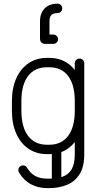

<svg xmlns="http://www.w3.org/2000/svg" viewBox="-20 -824 526 1032"><path d="M44 -279.9Q44 -350.4 67.3 -402.7Q90.6 -455 133.1 -483.9Q175.6 -512.9 233.2 -512.9H244.6Q301.6 -512.9 343.6 -483.9Q385.6 -455 408.4 -402.7Q431.2 -350.4 431.2 -279.9V-228.9Q431.2 -158.8 408.4 -106.1Q385.6 -53.5 343.9 -24.6Q302.2 4.4 244.6 4.4H233.2Q175.6 4.4 133.1 -24.6Q90.6 -53.5 67.3 -106.1Q44 -158.8 44 -228.9ZM95 -279.9V-228.9Q95 -141 131 -93.5Q167 -46 233.2 -46H244.6Q310.5 -46 346.2 -93.5Q381.9 -141 381.9 -228.9V-279.9Q381.9 -368.8 346.2 -415.6Q310.5 -462.5 244.6 -462.5H233.2Q167 -462.5 131 -415.6Q95 -368.8 95 -279.9ZM82.8 104.2Q78.4 98.8 78.4 90.5Q78.4 80.4 85.6 72.7Q92.9 65 103.9 65Q117.5 65 124.8 76.8Q143.2 107.6 169.5 121.9Q195.8 136.2 233.2 136.2H244.6Q287.2 136.2 318.1 125.1Q348.9 113.9 365.4 85.3Q381.9 56.8 381.9 5V-484.4Q381.9 -494.1 389.4 -501.7Q397 -509.2 407.4 -509.2Q418.1 -509.2 425.5 -501.7Q432.9 -494.1 432.9 -484.4V5Q432.9 74 407 113.7Q381.1 153.4 338.2 170.3Q295.4 187.2 244.6 187.2H233.2Q185.4 187.2 146.2 166.2Q107.1 145.1 82.8 104.2ZM309.6 154.2Q309.6 165 302.2 172.4Q294.9 179.8 284.1 179.8Q273.4 179.8 266 172.4Q258.6 165 258.6 154.2V-18.5Q258.6 -29.2 266 -36.6Q273.4 -44 284.1 -44Q294.9 -44 302.2 -36.6Q309.6 -29.2 309.6 -18.5ZM266.6 -638.2Q277 -638.2 284.6 -630.9Q292.1 -623.5 292.1 -613.1Q292.1 -603 284.6 -595.6Q277 -588.2 266.6 -588.2H224.2Q195 -588.2 195 -617.5V-709.5Q195 -752.8 219.8 -778.5Q244.5 -804.2 289 -804.2Q299.8 -804.2 307.1 -796.9Q314.5 -789.5 314.5 -778.8Q314.5 -768.4 307.1 -761Q299.8 -753.6 289 -753.6Q265.4 -753.6 255.7 -743.1Q246 -732.5 246 -709.5V-638.2Z"/></svg>

Font: Libertine-Super Thin
Style: Regular
Weight: 100
Designer: Bastien Sozeau
Foundry: NBR — Bastien Sozeau
Version: Version 2.003;gftools[0.9.33]